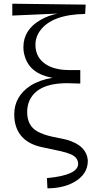

<svg xmlns="http://www.w3.org/2000/svg" viewBox="-20 -821 511 1045"><path d="M264.6 -77.1 338.9 -61.5Q452.1 -31.2 458 53.7Q458 127.9 383.8 169.9Q326.2 203.1 238.3 204.1L235.4 148.4Q404.3 132.8 405.3 71.3Q405.3 36.1 365.2 18.6Q344.7 9.8 311.5 2L210.9 -19.5Q77.1 -46.9 59.6 -166Q57.6 -182.6 57.6 -199.2Q57.6 -295.9 145.5 -354.5Q197.3 -386.7 265.6 -397.5Q143.6 -418.9 115.2 -513.7Q107.4 -538.1 107.4 -564.5Q107.4 -659.2 201.2 -712.9Q243.2 -737.3 293.9 -747.1L46.9 -736.3V-800.8L446.3 -795.9L443.4 -745.1Q263.7 -742.2 199.2 -655.3Q172.9 -620.1 172.9 -577.1Q172.9 -500 243.2 -462.9Q290 -439.5 358.4 -439.5H417V-366.2Q374 -368.2 345.7 -368.2Q175.8 -368.2 136.7 -264.6Q127.9 -239.3 127.9 -210.9Q127.9 -136.7 183.6 -105.5Q214.8 -87.9 264.6 -77.1Z"/></svg>

Font: GenYoMin JP Regular
Style: Regular
Weight: 400
Version: Version 1.001;PS 1;hotconv 16.6.51;makeotf.lib2.5.65220 DEVE